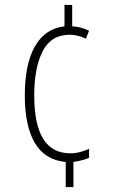

<svg xmlns="http://www.w3.org/2000/svg" viewBox="-20 -744 455 774"><path d="M271 -638Q290 -637 307.5 -632Q325 -627 339 -620L326 -588Q310 -596 293.5 -600Q277 -604 262 -604Q186 -604 152 -537.5Q118 -471 118 -359Q118 -126 263 -126Q284 -126 302.5 -131Q321 -136 339 -144V-108Q328 -103 312 -98.5Q296 -94 276 -91V10H245V-91Q161 -99 120.5 -167.5Q80 -236 80 -359Q80 -486 121 -557.5Q162 -629 240 -638V-724H271Z"/></svg>

Font: Noto Sans Khmer UI ExtraCondensed ExtraLight
Style: Regular
Weight: 200
Width: 2
Designer: Danh Hong and the Monotype Design Team
Foundry: Monotype Imaging Inc.
Version: Version 2.002; ttfautohint (v1.8.4.7-5d5b)